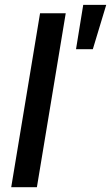

<svg xmlns="http://www.w3.org/2000/svg" viewBox="-20 -783 464 803"><path d="M254.9 -727.5 134.3 0H26.9L147.5 -727.5ZM297.9 -577.1 328.1 -762.7H424.3L368.2 -577.1Z"/></svg>

Font: Inter Medium
Style: Italic
Weight: 500
Italic angle: -9.3988°
Designer: Rasmus Andersson
Foundry: rsms
Version: Version 4.001;git-66647c0bb